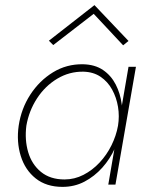

<svg xmlns="http://www.w3.org/2000/svg" viewBox="-20 -721 573 750"><path d="M482 -460 403 0H431L511 -460ZM53 -230Q44 -167 61 -112Q78 -57 119.5 -24Q161 9 224 9Q271 9 310 -11.5Q349 -32 379.5 -66Q410 -100 429 -142.5Q448 -185 455 -230Q461 -272 455.5 -314Q450 -356 432 -391Q414 -426 382.5 -447.5Q351 -469 304 -470Q240 -471 187 -438.5Q134 -406 98.5 -351.5Q63 -297 53 -230ZM83 -230Q93 -288 124.5 -336.5Q156 -385 203.5 -413.5Q251 -442 306 -441Q345 -440 373 -421Q401 -402 418 -371Q435 -340 441 -303.5Q447 -267 441 -230Q434 -191 415.5 -153.5Q397 -116 369 -86Q341 -56 306 -38Q271 -20 232 -20Q176 -20 140 -49.5Q104 -79 90 -127Q76 -175 83 -230ZM346 -667 461 -544 482 -561 349 -701 171 -562 188 -545Z"/></svg>

Font: Jost ExtraLight
Style: Italic
Weight: 250
Italic angle: -5°
Version: Version 3.710